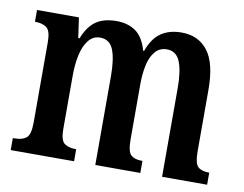

<svg xmlns="http://www.w3.org/2000/svg" viewBox="-65 -634 917 722"><g transform="rotate(10 394.0 -273.5)"><path d="M17 0V-46H26Q53 -46 68.5 -58.5Q84 -71 84 -117V-423Q84 -467 68 -479Q52 -491 25 -491H23V-536H183L194 -459H199Q217 -505 246.5 -526Q276 -547 326 -547Q368 -547 398 -526.5Q428 -506 443 -454H446Q464 -504 495.5 -525.5Q527 -547 574 -547Q638 -547 674 -500.5Q710 -454 710 -352V-118Q710 -71 724 -58.5Q738 -46 765 -46H767V0H595V-339Q595 -404 580.5 -439.5Q566 -475 530 -475Q502 -475 485 -454.5Q468 -434 461 -401Q454 -368 454 -329V-118Q454 -71 468 -58.5Q482 -46 508 -46H512V0H340V-339Q340 -404 326 -439.5Q312 -475 275 -475Q248 -475 230.5 -452.5Q213 -430 205.5 -394Q198 -358 198 -316V-113Q198 -69 214 -57.5Q230 -46 257 -46H259V0Z"/></g></svg>

Font: Noto Serif Khmer ExtraCondensed SemiBold
Style: Regular
Weight: 600
Width: 2
Designer: Danh Hong and the Monotype Design Team
Foundry: Monotype Imaging Inc.
Version: Version 2.004; ttfautohint (v1.8.4.7-5d5b)